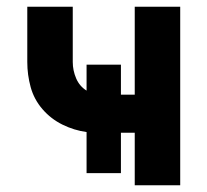

<svg xmlns="http://www.w3.org/2000/svg" viewBox="-20 -550 616 570"><path d="M380 0H515V-530H380V-269H339V-358H237V-281Q216 -294 206 -317.5Q196 -341 196 -366V-530H61V-366Q61 -328 71 -291.5Q81 -255 106 -226Q131 -197 165.5 -180Q200 -163 237 -158V-36H339V-156H380Z"/></svg>

Font: Iosevka Sparkle Extrabold
Style: Regular
Weight: 800
Designer: Belleve Invis
Foundry: Belleve Invis
Version: Version 4.5.0; ttfautohint (v1.8.3)